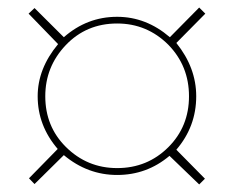

<svg xmlns="http://www.w3.org/2000/svg" viewBox="-20 -656 615 505"><path d="M422.9 -538.1Q366.7 -594.2 288.1 -594.2Q207 -594.2 152.8 -537.1Q99.1 -480.5 99.1 -402.8Q99.1 -323.7 152.8 -270Q209 -213.9 288.1 -213.9Q367.7 -213.9 422.9 -269Q477.1 -323.2 477.1 -402.8Q477.1 -482.4 422.9 -538.1ZM503.9 -636.2 520 -620.1 443.8 -543Q496.1 -478 496.1 -402.8Q496.1 -323.2 443.8 -262.2L519 -186L503.9 -170.9L425.8 -246.1Q366.2 -195.8 288.1 -195.8Q210.4 -195.8 147.9 -248L70.8 -171.9L56.2 -187L131.8 -264.2Q79.1 -325.7 79.1 -402.8Q79.1 -475.6 132.8 -540L55.2 -620.1L70.8 -634.8L147.9 -558.1Q209 -611.8 288.1 -611.8Q364.3 -611.8 426.8 -558.1Z"/></svg>

Font: Sinkin Sans 100 Thin
Style: Regular
Weight: 100
Designer: Keith Bates
Foundry: K-Type
Version: Sinkin Sans (version 1.0)  by Keith Bates   •   © 2014   www